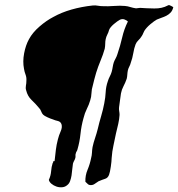

<svg xmlns="http://www.w3.org/2000/svg" viewBox="-20 -748 728 785"><path d="M670.9 -727.5Q679.7 -724.6 688.5 -718.8Q685.5 -705.1 677.7 -696.8Q669.9 -688.5 660.2 -683.6Q650.4 -678.7 640.1 -675.3Q629.9 -671.9 621.1 -668Q610.4 -662.1 594.7 -648.9Q579.1 -635.7 570.3 -622.1Q567.4 -617.2 565.4 -611.8Q563.5 -606.4 559.6 -600.6Q553.7 -590.8 545.9 -583.5Q538.1 -576.2 534.2 -566.4Q528.3 -550.8 524.9 -530.3Q521.5 -509.8 514.6 -491.2Q512.7 -483.4 508.8 -476.1Q504.9 -468.8 502.9 -460.9Q501 -452.1 500.5 -442.9Q500 -433.6 498 -425.8Q492.2 -409.2 484.9 -395.5Q477.5 -381.8 474.6 -366.2Q472.7 -352.5 470.7 -338.4Q468.8 -324.2 466.8 -309.6Q465.8 -301.8 467.3 -293.9Q468.8 -286.1 468.8 -278.3Q467.8 -260.7 463.4 -241.2Q459 -221.7 454.1 -202.1Q449.2 -175.8 443.8 -152.8Q438.5 -129.9 436.5 -101.6Q436.5 -95.7 435.5 -86.4Q434.6 -77.1 433.1 -66.9Q431.6 -56.6 429.7 -47.4Q427.7 -38.1 425.8 -33.2Q420.9 -20.5 410.2 -17.1Q399.4 -13.7 382.8 -6.8Q375 -2 367.7 3.4Q360.4 8.8 351.6 8.8Q342.8 8.8 338.4 3.9Q334 -1 329.1 -4.9Q328.1 -30.3 337.9 -53.7Q347.7 -77.1 352.5 -101.6Q355.5 -112.3 356 -123.5Q356.4 -134.8 358.4 -146.5Q362.3 -165 368.7 -183.6Q375 -202.1 379.9 -221.7Q385.7 -247.1 393.6 -273.4Q401.4 -299.8 406.2 -325.2Q411.1 -349.6 412.1 -371.6Q413.1 -393.6 420.9 -416Q423.8 -425.8 428.7 -435.1Q433.6 -444.3 436.5 -454.1Q439.5 -464.8 440.9 -474.6Q442.4 -484.4 445.3 -493.2Q448.2 -501 452.6 -508.8Q457 -516.6 460 -526.4Q471.7 -560.5 479.5 -594.7Q487.3 -628.9 502.9 -660.2Q498 -665 488.8 -668.5Q479.5 -671.9 469.7 -667Q465.8 -665 459 -660.2Q452.1 -655.3 445.3 -649.4Q438.5 -643.6 433.1 -637.2Q427.7 -630.9 425.8 -625Q423.8 -616.2 418.9 -606.9Q414.1 -597.7 412.1 -587.9Q410.2 -579.1 410.2 -569.3Q410.2 -559.6 408.2 -548.8Q401.4 -524.4 391.1 -500Q380.9 -475.6 373 -450.2Q369.1 -436.5 365.7 -423.8Q362.3 -411.1 359.4 -398.4Q354.5 -382.8 354 -367.2Q353.5 -351.6 348.6 -336.9Q343.8 -320.3 335 -302.7Q326.2 -285.2 321.3 -264.6Q312.5 -233.4 309.1 -200.7Q305.7 -168 296.9 -137.7Q295.9 -132.8 293.5 -129.4Q291 -126 290 -121.1Q288.1 -116.2 288.6 -111.8Q289.1 -107.4 288.1 -102.5Q286.1 -95.7 283.2 -90.8Q280.3 -85.9 278.3 -79.1Q276.4 -68.4 275.4 -55.7Q274.4 -43 272.5 -30.8Q270.5 -18.6 266.6 -7.8Q262.7 2.9 254.9 8.8Q246.1 16.6 233.9 17.6Q221.7 18.6 210.4 14.6Q199.2 10.7 190.4 3.4Q181.6 -3.9 179.7 -12.7Q187.5 -29.3 189 -47.9Q190.4 -66.4 195.3 -81.1Q197.3 -83 197.8 -86.9Q198.2 -90.8 203.1 -88.9Q206.1 -116.2 208.5 -136.2Q210.9 -156.2 216.8 -178.7Q220.7 -194.3 228 -210.9Q235.4 -227.5 231.4 -240.2Q227.5 -251 216.3 -253.4Q205.1 -255.9 196.3 -259.8Q186.5 -262.7 173.8 -268.6Q161.1 -274.4 156.2 -279.3Q151.4 -284.2 148.4 -292.5Q145.5 -300.8 139.6 -306.6Q126 -323.2 109.4 -338.9Q92.8 -354.5 86.9 -378.9Q84 -387.7 85.9 -397.5Q87.9 -407.2 87.9 -418Q88.9 -431.6 84.5 -442.9Q80.1 -454.1 78.1 -466.8Q72.3 -496.1 78.6 -529.8Q85 -563.5 98.6 -587.9Q113.3 -615.2 141.6 -639.6Q169.9 -664.1 198.2 -678.7Q231.4 -697.3 272.5 -709Q313.5 -720.7 359.4 -725.6Q370.1 -726.6 380.4 -724.6Q390.6 -722.7 402.3 -722.7Q419.9 -721.7 445.8 -723.6Q471.7 -725.6 491.2 -723.6Q502 -722.7 512.7 -719.2Q523.4 -715.8 536.1 -713.9Q540 -713.9 543.9 -714.8Q547.9 -715.8 552.7 -715.8Q579.1 -713.9 610.8 -713.4Q642.6 -712.9 666 -725.6Z"/></svg>

Font: Trade Winds
Style: Regular
Weight: 400
Designer: Squid
Foundry: Font Diner, Inc DBA Sideshow
Version: Version 1.000